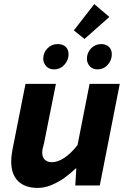

<svg xmlns="http://www.w3.org/2000/svg" viewBox="-20 -909 640 941"><path d="M165 12Q103 12 69 -21Q35 -54 35 -117Q35 -134 37.5 -153Q40 -172 44 -190L105 -498H254L196 -208Q192 -194 189.5 -182.5Q187 -171 187 -161Q187 -138 200 -126Q213 -114 234 -114Q263 -114 295.5 -135.5Q328 -157 360 -198L419 -498H567L469 0H349L354 -83H350Q326 -59 296 -37.5Q266 -16 232 -2Q198 12 165 12ZM244 -569Q221 -569 206.5 -584.5Q192 -600 192 -621Q192 -651 212.5 -672Q233 -693 263 -693Q288 -693 302 -679.5Q316 -666 316 -643Q316 -614 295.5 -591.5Q275 -569 244 -569ZM457 -569Q434 -569 420 -584.5Q406 -600 406 -621Q406 -651 426.5 -672Q447 -693 476 -693Q499 -693 513.5 -679.5Q528 -666 528 -643Q528 -614 508 -591.5Q488 -569 457 -569ZM394 -718 342 -760 442 -889 516 -826Z"/></svg>

Font: Source Code Pro ExtraLight ExtraBold
Style: Italic
Weight: 800
Italic angle: -11°
Monospace: yes
Version: Version 1.016;hotconv 1.0.116;makeotfexe 2.5.65601